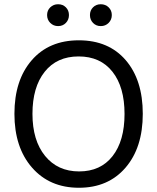

<svg xmlns="http://www.w3.org/2000/svg" viewBox="-20 -877 740 905"><path d="M290.5 -842.5Q305 -828 305 -806Q305 -784 290.5 -769Q276 -754 254 -754Q232 -754 217 -769Q202 -784 202 -806Q202 -828 217 -842.5Q232 -857 254 -857Q276 -857 290.5 -842.5ZM492 -842.5Q507 -828 507 -806Q507 -784 492 -769Q477 -754 455 -754Q433 -754 418.5 -769Q404 -784 404 -806Q404 -828 418.5 -842.5Q433 -857 455 -857Q477 -857 492 -842.5ZM350.5 -611Q248 -611 190.5 -538.5Q133 -466 133 -340.5Q133 -215 192.5 -142Q252 -69 353 -69Q454 -69 510.5 -141Q567 -213 567 -340Q567 -467 510 -539Q453 -611 350.5 -611ZM351.5 -687Q492 -687 572.5 -593.5Q653 -500 653 -340.5Q653 -181 571.5 -86.5Q490 8 352 8Q214 8 131 -87Q48 -182 48 -340.5Q48 -499 129.5 -593Q211 -687 351.5 -687Z"/></svg>

Font: Hind Vadodara
Style: Regular
Weight: 400
Designer: Hitesh Malaviya
Foundry: Indian Type Foundry
Version: Version 0.702;PS 1.0;hotconv 1.0.81;makeotf.lib2.5.63406